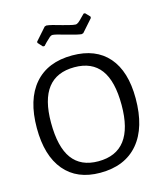

<svg xmlns="http://www.w3.org/2000/svg" viewBox="-125 -942 884 1042"><g transform="rotate(-15 317.5 -421.0)"><path d="M598 -333Q598 -169 523 -80.5Q448 8 309 8Q179 8 108.5 -76Q38 -160 38 -315Q38 -475 112.5 -561Q187 -647 325 -647Q457 -647 527.5 -566Q598 -485 598 -333ZM120 -324Q120 -187 168.5 -121Q217 -55 315 -55Q515 -55 515 -318Q515 -452 466.5 -517Q418 -582 320 -582Q120 -582 120 -324ZM476 -825V-817L415 -748L405 -745Q383 -747 321 -765Q264 -782 250 -782Q243 -782 235 -775.5Q227 -769 210 -752L194 -735H185L161 -761V-768L222 -837L232 -840Q256 -838 315 -820Q322 -818 349 -811Q376 -804 387 -804Q395 -804 404 -811Q413 -818 427 -833L444 -850H452Z"/></g></svg>

Font: Alegreya Sans
Style: Regular
Weight: 400
Designer: Juan Pablo del Peral
Foundry: Huerta Tipografica
Version: Version 2.008; ttfautohint (v1.6)